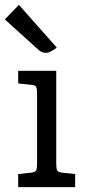

<svg xmlns="http://www.w3.org/2000/svg" viewBox="-33 -772 362 792"><path d="M199 -480V-98Q199 -76 203 -69Q207 -62 222 -60L277 -54V0H42V-54L97 -60Q112 -62 116 -69Q120 -76 120 -98V-384Q120 -406 116 -413.5Q112 -421 97 -422L42 -428V-480ZM-13 -692 45 -752 201 -576Q175 -554 155 -554Q139 -554 124 -568Z"/></svg>

Font: Enriqueta
Style: Regular
Weight: 400
Designer: Viviana Monsalve, Gustavo Ibarra
Foundry: Viviana Monsalve, Gustavo Ibarra
Version: Version 1.002